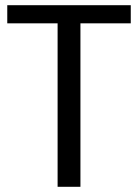

<svg xmlns="http://www.w3.org/2000/svg" viewBox="-20 -720 532 740"><path d="M484 -700V-630H247L290 -672V0H202V-672L244 -630H8V-700Z"/></svg>

Font: Pathway Extreme
Style: Regular
Weight: 400
Designer: Eduardo Rodriguez Tunni
Foundry: Eduardo Rodriguez Tunni
Version: Version 1.001;gftools[0.9.26]